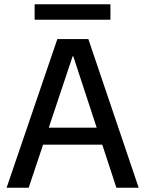

<svg xmlns="http://www.w3.org/2000/svg" viewBox="-20 -884 684 904"><path d="M11 0 250 -700H396L633 0H528L325 -619H322L115 0ZM127 -203 155 -283H484L511 -203ZM143 -791V-864H500V-791Z"/></svg>

Font: DM Sans 36pt Medium
Style: Regular
Weight: 500
Designer: Colophon Foundry, Jonny Pinhorn
Foundry: Colophon Foundry
Version: Version 4.004;gftools[0.9.30]